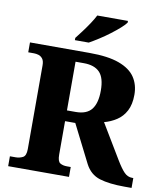

<svg xmlns="http://www.w3.org/2000/svg" viewBox="-98 -1011 933 1091"><g transform="rotate(10 368.0 -465.5)"><path d="M24 0V-57H57Q79 -57 98 -66.5Q117 -76 117 -115V-598Q117 -624 107 -636.5Q97 -649 83.5 -653Q70 -657 57 -657H24V-714H368Q475 -714 539 -690.5Q603 -667 631.5 -624.5Q660 -582 660 -524Q660 -468 640.5 -431Q621 -394 588 -372.5Q555 -351 517 -341L636 -143Q663 -98 683 -77.5Q703 -57 729 -57H736V0H695Q607 0 551.5 -17Q496 -34 467 -90L357 -308H298V-115Q298 -76 313.5 -66.5Q329 -57 353 -57H375V0ZM348 -370Q412 -370 440 -406Q468 -442 468 -514Q468 -588 437.5 -619.5Q407 -651 346 -651H298V-370ZM273 -784Q288 -803 307.5 -829Q327 -855 345 -882Q363 -909 374 -931H551V-921Q542 -908 519.5 -888Q497 -868 468 -846Q439 -824 408.5 -804.5Q378 -785 353 -771H273Z"/></g></svg>

Font: Noto Serif Sinhala ExtraBold
Style: Regular
Weight: 800
Designer: Jelle Bosma - Monotype Design Team
Foundry: Monotype Imaging Inc.
Version: Version 2.007; ttfautohint (v1.8.4.7-5d5b)